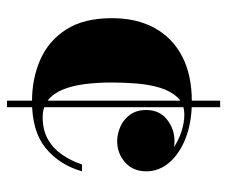

<svg xmlns="http://www.w3.org/2000/svg" viewBox="-72 -522 680 576"><g transform="rotate(90 268.0 -234.0)"><path d="M284.5 10Q215.5 10 158.8 -15Q102 -40 68.2 -93Q34.5 -146 34.5 -230Q34.5 -304 64 -357.8Q93.5 -411.5 149.2 -440.5Q205 -469.5 284.5 -469.5Q346.5 -469.5 393.8 -451.2Q441 -433 467.5 -402Q494 -371 494 -333.5Q494 -293 467 -269.2Q440 -245.5 403.5 -245.5Q382 -245.5 360.2 -255Q338.5 -264.5 324.2 -284Q310 -303.5 310 -332.5Q310 -372.5 338.5 -395Q367 -417.5 403.5 -417.5Q438.5 -417.5 465.8 -395.5Q493 -373.5 493 -333.5H474Q474 -358.5 459.8 -379.2Q445.5 -400 422.5 -415.2Q399.5 -430.5 373.5 -438.8Q347.5 -447 324 -447Q291.5 -447 272.2 -426.5Q253 -406 243.2 -373.8Q233.5 -341.5 230.5 -303.5Q227.5 -265.5 227.5 -230Q227.5 -187 232.2 -149.2Q237 -111.5 248.5 -83Q260 -54.5 280.2 -38.2Q300.5 -22 332 -22Q369.5 -22 397 -37.2Q424.5 -52.5 443.2 -79.2Q462 -106 473.5 -140H494Q474.5 -72 424.2 -31Q374 10 284.5 10ZM282 85V-554.5H301.5V85Z"/></g></svg>

Font: Bodoni Moda 11pt ExtraBold
Style: Regular
Weight: 800
Designer: Owen Earl
Foundry: indestructible type
Version: Version 2.004